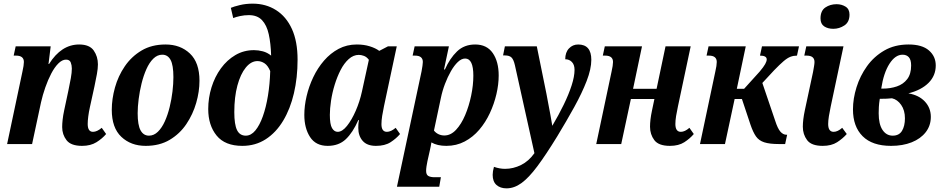

<svg xmlns="http://www.w3.org/2000/svg" viewBox="-20 -790 5179 1053"><path d="M430 10Q369 10 345 -21Q321 -52 321 -93Q321 -111 323.5 -134Q326 -157 332 -185L355 -293Q363 -331 368.5 -361.5Q374 -392 374 -414Q374 -432 368 -447.5Q362 -463 342 -463Q321 -463 300 -442Q279 -421 261 -386.5Q243 -352 228.5 -310.5Q214 -269 205 -229L156 0H19L103 -397Q107 -414 109 -428Q111 -442 111 -450Q111 -485 68 -485H55L66 -536H258L246 -439H249Q316 -546 414 -546Q471 -546 494 -513Q517 -480 517 -437Q517 -414 511.5 -384Q506 -354 498 -316L473 -202Q467 -175 464 -151Q461 -127 461 -110Q461 -67 490 -67Q512 -67 538 -89L562 -55Q541 -30 509 -10Q477 10 430 10Z M779 10Q698 10 645.5 -39.5Q593 -89 593 -188Q593 -247 610.5 -310Q628 -373 664.5 -426.5Q701 -480 756.5 -513Q812 -546 888 -546Q969 -546 1021.5 -496.5Q1074 -447 1074 -347Q1074 -288 1056 -225.5Q1038 -163 1002 -109.5Q966 -56 910.5 -23Q855 10 779 10ZM797 -46Q824 -46 846 -67.5Q868 -89 884 -124.5Q900 -160 910.5 -203Q921 -246 926 -288.5Q931 -331 931 -367Q931 -433 915.5 -461.5Q900 -490 870 -490Q843 -490 821 -468.5Q799 -447 783 -411Q767 -375 756.5 -332.5Q746 -290 740.5 -247Q735 -204 735 -169Q735 -104 751 -75Q767 -46 797 -46Z M1309 10Q1214 10 1168 -46.5Q1122 -103 1122 -192Q1122 -253 1140 -311Q1158 -369 1191.5 -415Q1225 -461 1271 -488Q1317 -515 1373 -515Q1397 -515 1421.5 -508.5Q1446 -502 1467 -485Q1465 -552 1454 -602Q1443 -652 1417 -679.5Q1391 -707 1345 -707Q1320 -707 1297 -702Q1274 -697 1259 -691L1246 -747Q1262 -754 1295 -762Q1328 -770 1366 -770Q1438 -770 1494 -734.5Q1550 -699 1581 -631Q1612 -563 1612 -463Q1612 -364 1592 -278.5Q1572 -193 1533 -128Q1494 -63 1437.5 -26.5Q1381 10 1309 10ZM1328 -46Q1357 -46 1380.5 -74.5Q1404 -103 1421.5 -152Q1439 -201 1449.5 -265Q1460 -329 1462 -400Q1449 -431 1430.5 -443Q1412 -455 1392 -455Q1357 -455 1328 -419.5Q1299 -384 1282 -321Q1265 -258 1265 -175Q1265 -107 1280 -76.5Q1295 -46 1328 -46Z M1777 10Q1712 10 1680.5 -38.5Q1649 -87 1649 -160Q1649 -209 1661.5 -262.5Q1674 -316 1698 -366.5Q1722 -417 1757 -457.5Q1792 -498 1837 -522Q1882 -546 1937 -546Q1976 -546 2008 -536Q2040 -526 2060 -511L2108 -536H2156L2086 -208Q2080 -180 2076 -154.5Q2072 -129 2072 -109Q2072 -67 2102 -67Q2124 -67 2150 -89L2174 -55Q2153 -30 2122 -10Q2091 10 2042 10Q1993 10 1969 -17.5Q1945 -45 1945 -88Q1945 -98 1945.5 -107.5Q1946 -117 1949 -131H1945Q1915 -63 1876.5 -26.5Q1838 10 1777 10ZM1832 -67Q1857 -67 1883 -99.5Q1909 -132 1931 -182.5Q1953 -233 1965 -288L2003 -462Q1991 -478 1976 -483.5Q1961 -489 1948 -489Q1918 -489 1892.5 -466Q1867 -443 1848 -406Q1829 -369 1815.5 -325Q1802 -281 1795.5 -237.5Q1789 -194 1789 -160Q1789 -108 1801 -87.5Q1813 -67 1832 -67Z M2157 234 2292 -399Q2295 -416 2297 -429Q2299 -442 2299 -450Q2299 -485 2256 -485H2243L2254 -536H2442L2415 -409H2420Q2447 -470 2486.5 -508Q2526 -546 2586 -546Q2650 -546 2682.5 -499Q2715 -452 2715 -376Q2715 -327 2702.5 -273.5Q2690 -220 2666.5 -169.5Q2643 -119 2608.5 -78.5Q2574 -38 2528.5 -14Q2483 10 2428 10Q2378 10 2346 -9Q2343 11 2337 37L2324 95Q2321 109 2319 123Q2317 137 2317 147Q2317 168 2329 175Q2341 182 2364 182H2398L2389 234ZM2417 -47Q2452 -47 2481 -78Q2510 -109 2531 -158.5Q2552 -208 2564 -265.5Q2576 -323 2576 -375Q2576 -469 2531 -469Q2511 -469 2491 -450Q2471 -431 2453 -399.5Q2435 -368 2420.5 -330Q2406 -292 2398 -253L2360 -74Q2370 -61 2385 -54Q2400 -47 2417 -47Z M2758 243Q2724 243 2703 224.5Q2682 206 2682 169Q2682 150 2689 125Q2720 136 2750 136Q2795 136 2837.5 115Q2880 94 2911 50L2804 -432Q2797 -463 2785.5 -474.5Q2774 -486 2749 -486H2739L2749 -536H2924L2977 -275Q2981 -253 2987 -221.5Q2993 -190 2999 -158Q3005 -126 3009 -100Q3044 -159 3071.5 -215.5Q3099 -272 3115 -321.5Q3131 -371 3131 -407Q3131 -435 3116.5 -450Q3102 -465 3080 -465Q3080 -503 3100.5 -524.5Q3121 -546 3151 -546Q3223 -546 3223 -462Q3223 -412 3197.5 -346Q3172 -280 3129.5 -203Q3087 -126 3036 -42Q2974 59 2927 122Q2880 185 2840 214Q2800 243 2758 243Z M3654 10Q3592 10 3568.5 -21.5Q3545 -53 3545 -95Q3545 -113 3547.5 -135Q3550 -157 3556 -185L3569 -247H3440L3387 0H3250L3334 -397Q3338 -414 3340 -428Q3342 -442 3342 -450Q3342 -485 3299 -485H3286L3297 -536H3501L3452 -303H3581L3630 -536H3768L3698 -206Q3692 -179 3688 -154Q3684 -129 3684 -110Q3684 -67 3714 -67Q3736 -67 3761 -89L3785 -55Q3764 -30 3733 -10Q3702 10 3654 10Z M3819 0 3903 -397Q3907 -414 3909 -427.5Q3911 -441 3911 -450Q3911 -485 3868 -485H3855L3866 -536H4070L4021 -303H4061L4146 -397Q4168 -423 4176.5 -438.5Q4185 -454 4185 -464Q4185 -485 4148 -485L4159 -536H4362L4351 -485Q4332 -485 4315 -478.5Q4298 -472 4277 -454Q4256 -436 4226 -405L4161 -335L4231 -129Q4245 -85 4260 -68Q4275 -51 4293 -51H4297L4286 0H4252Q4201 0 4171.5 -9.5Q4142 -19 4126 -42Q4110 -65 4096 -106L4049 -247H4009L3956 0Z M4550 -632Q4520 -632 4500 -645.5Q4480 -659 4480 -689Q4480 -731 4506.5 -749Q4533 -767 4568 -767Q4596 -767 4617.5 -753.5Q4639 -740 4639 -710Q4639 -669 4611 -650.5Q4583 -632 4550 -632ZM4492 10Q4430 10 4406.5 -21.5Q4383 -53 4383 -95Q4383 -133 4394 -185L4439 -395Q4442 -412 4444.5 -426.5Q4447 -441 4447 -450Q4447 -485 4404 -485H4391L4402 -536H4606L4536 -206Q4530 -178 4526 -153Q4522 -128 4522 -110Q4522 -67 4552 -67Q4574 -67 4599 -89L4624 -55Q4602 -30 4571 -10Q4540 10 4492 10Z M4867 10Q4764 10 4711 -43Q4658 -96 4658 -190Q4658 -249 4677.5 -311.5Q4697 -374 4735 -427Q4773 -480 4830 -513Q4887 -546 4963 -546Q5037 -546 5074.5 -513.5Q5112 -481 5112 -431Q5112 -375 5072.5 -335.5Q5033 -296 4962 -278Q5020 -268 5052.5 -233Q5085 -198 5085 -149Q5085 -101 5057 -65Q5029 -29 4980 -9.5Q4931 10 4867 10ZM4930 -490Q4890 -490 4858 -440Q4826 -390 4813 -304H4822Q4863 -304 4898.5 -316Q4934 -328 4955.5 -356Q4977 -384 4977 -431Q4977 -462 4964.5 -476Q4952 -490 4930 -490ZM4876 -46Q4911 -46 4927 -72.5Q4943 -99 4943 -141Q4943 -185 4922.5 -214.5Q4902 -244 4872 -251Q4847 -248 4805 -248Q4801 -222 4800 -203.5Q4799 -185 4799 -169Q4799 -109 4820 -77.5Q4841 -46 4876 -46Z"/></svg>

Font: Noto Serif Condensed
Style: Bold Italic
Weight: 700
Width: 3
Italic angle: -12°
Designer: Monotype Design Team
Foundry: Monotype Imaging Inc.
Version: Version 2.014